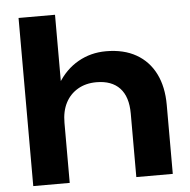

<svg xmlns="http://www.w3.org/2000/svg" viewBox="-54 -823 865 876"><g transform="rotate(-5 378.5 -385.0)"><path d="M63 -770H230V0H63ZM447 -584Q528 -584 585 -551.5Q642 -519 672 -459Q702 -399 702 -316V0H535V-291Q535 -368 498 -407.5Q461 -447 391 -447Q342 -447 305.5 -425.5Q269 -404 249.5 -366Q230 -328 230 -275L175 -304Q186 -394 223.5 -456Q261 -518 319 -551Q377 -584 447 -584Z"/></g></svg>

Font: Unbounded Medium
Style: Regular
Weight: 500
Designer: Luke Prowse, Jean-Baptiste Morizot, Fátima Lázaro, Florian Runge
Foundry: NaN
Version: Version 1.700